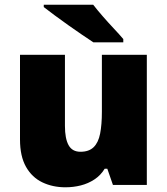

<svg xmlns="http://www.w3.org/2000/svg" viewBox="-20 -786 710 816"><path d="M604 -553V0H460L436 -69H425Q408 -41 381.5 -23.5Q355 -6 323.5 2Q292 10 258 10Q204 10 160 -11Q116 -32 90.5 -77Q65 -122 65 -193V-553H256V-251Q256 -197 271.5 -169Q287 -141 322 -141Q358 -141 378 -160.5Q398 -180 405.5 -218Q413 -256 413 -311V-553ZM376 -766Q393 -744 416.5 -717Q440 -690 464 -664.5Q488 -639 504 -620V-606H377Q357 -619 328.5 -638.5Q300 -658 269.5 -679.5Q239 -701 211.5 -721.5Q184 -742 166 -756V-766Z"/></svg>

Font: Noto Sans Devanagari Black
Style: Regular
Weight: 900
Version: Version 2.003